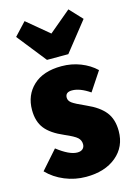

<svg xmlns="http://www.w3.org/2000/svg" viewBox="-141 -888 676 973"><g transform="rotate(-15 196.5 -401.5)"><path d="M318.8 -823.2 380.9 -756.8 259.8 -604H147.9L26.9 -756.8L88.9 -823.2L204.1 -727.1ZM210 -554.2Q262.7 -554.2 309.3 -535.9Q356 -517.6 389.2 -485.8L323.2 -386.2Q271 -421.9 230 -421.9Q194.8 -421.9 194.8 -393.1Q194.8 -377 210.4 -365Q226.1 -353 282.2 -328.1Q345.2 -300.3 375.5 -262.2Q405.8 -224.1 405.8 -162.1Q405.8 -79.6 345.9 -29.8Q286.1 20 187 20Q128.9 20 75.7 -2Q22.5 -23.9 -15.1 -63L70.8 -160.2Q134.3 -110.8 175.8 -110.8Q194.3 -110.8 204.1 -119.9Q213.9 -128.9 213.9 -144Q213.9 -165 198.7 -179Q183.6 -192.9 134.8 -213.9Q67.4 -242.7 38.1 -280.3Q8.8 -317.9 8.8 -377.9Q8.8 -456.1 61.3 -505.1Q113.8 -554.2 210 -554.2Z"/></g></svg>

Font: Fira Sans Compressed Heavy
Style: Regular
Weight: 900
Width: 1
Designer: Carrois Corporate & Edenspiekermann AG
Foundry: Carrois Corporate GbR & Edenspiekermann AG
Version: Version 4.203;PS 004.203;hotconv 1.0.88;makeotf.lib2.5.64775